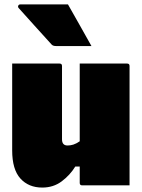

<svg xmlns="http://www.w3.org/2000/svg" viewBox="-20 -837 640 867"><path d="M249 -550Q260 -550 260 -539V-208Q260 -180 285 -180Q298 -180 311 -184Q324 -188 340 -199V-550H554Q565 -550 565 -539V0H351Q340 0 340 -11V-85H320Q296 -46 258.5 -18Q221 10 171 10Q109 10 72 -31Q35 -72 35 -158V-550ZM287 -817Q314 -769 340.5 -722.5Q367 -676 393 -629H234Q219 -629 213 -636Q169 -685 135.5 -721.5Q102 -758 64 -801Q60 -806 62.5 -811.5Q65 -817 71 -817Z"/></svg>

Font: Recursive Sn Lnr St XBk
Style: Regular
Weight: 1000
Version: Version 1.079;hotconv 1.0.112;makeotfexe 2.5.65598; ttfautoh